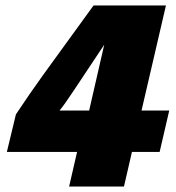

<svg xmlns="http://www.w3.org/2000/svg" viewBox="-20 -680 640 700"><path d="M232 0 261 -126H5L38 -263Q87 -337 136 -405L321 -660H585L496 -277H597L562 -126H461L432 0ZM197 -277H305L360 -517L249 -350Q214 -297 197 -277Z"/></svg>

Font: Elaine Sans Black
Style: Italic
Weight: 900
Italic angle: -13°
Designer: Wei Huang
Foundry: Wei Huang
Version: Version 2.001;December 24, 2019;FontCreator 12.0.0.2547 64-b